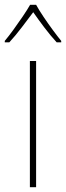

<svg xmlns="http://www.w3.org/2000/svg" viewBox="-42 -783 276 803"><path d="M109 0H83V-528H109ZM109 -763Q121 -741 140.5 -712Q160 -683 180 -656Q200 -629 214 -612V-606H195Q170 -633 143.5 -668Q117 -703 97 -732Q76 -704 49 -668.5Q22 -633 -3 -606H-22V-612Q-6 -631 14 -658.5Q34 -686 53 -714Q72 -742 84 -763Z"/></svg>

Font: Noto Sans Lao UI SemCond Thin
Style: Regular
Weight: 100
Width: 4
Designer: Monotype Design Team
Foundry: Monotype Imaging Inc.
Version: Version 2.000; ttfautohint (v1.8.4.7-5d5b)